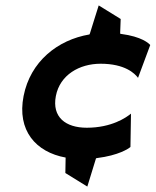

<svg xmlns="http://www.w3.org/2000/svg" viewBox="-20 -579 574 708"><path d="M67 -225C42 -98 112 -18 222 2L221 59L302 109L334 5L337 4C418 -6 454 -31 461 -37L463 -160C446 -146 392 -108 300 -108C222 -108 171 -147 186 -225C201 -303 273 -344 351 -344C441 -344 477 -308 489 -292L534 -413C529 -419 503 -444 426 -454L423 -455L425 -509L344 -559C334 -526 323 -494 312 -457C312 -455 310 -454 310 -452C192 -432 92 -352 67 -225Z"/></svg>

Font: Charger EcoBold
Style: Obl
Weight: 1000
Designer: Jasper
Foundry: Cannot Into Space Fonts
Version: Version 1.1